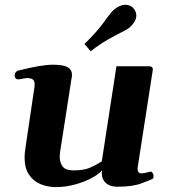

<svg xmlns="http://www.w3.org/2000/svg" viewBox="-20 -759 725 793"><path d="M210.9 13.7Q177.2 13.7 147.7 1.7Q118.2 -10.3 99.9 -37.4Q81.5 -64.5 81.5 -108.9Q81.5 -126 85.4 -150.4L122.6 -401.4Q123 -404.8 123 -410.2Q123 -426.3 114.5 -431.4Q106 -436.5 94.2 -436.5Q84 -436.5 72.8 -433.8Q61.5 -431.2 54.7 -431.2Q43 -431.2 40.5 -445.3Q39.6 -450.7 43.2 -457.8Q46.9 -464.8 54.7 -467.3Q149.9 -491.7 198.2 -491.7Q231.4 -491.7 248.5 -485.8Q265.6 -480 271.5 -470.5Q277.3 -460.9 277.3 -450.2Q277.3 -440.9 275.1 -431.9Q272.9 -422.9 272.5 -416L228.5 -133.3Q228 -127.9 227.3 -122.1Q226.6 -116.2 226.6 -110.8Q226.6 -88.9 238.3 -72Q250 -55.2 284.2 -55.2Q326.7 -55.2 352.8 -66.9Q378.9 -78.6 400.4 -92.3L460.9 -485.4H595.2Q611.3 -485.4 611.3 -471.7L548.8 -68.8Q546.9 -55.2 551.5 -49.1Q556.2 -43 562.5 -43Q569.3 -43 578.9 -44.9Q588.4 -46.9 597.7 -49.3Q606 -51.8 610.1 -45.2Q614.3 -38.6 614.3 -31.2Q614.3 -27.8 613.5 -24.7Q612.8 -21.5 610.4 -20.5Q601.1 -15.6 564.2 -1.7Q527.3 12.2 465.8 12.2Q442.9 12.2 428.2 4.4Q413.6 -3.4 407 -16.1Q400.4 -28.8 400.4 -43.5Q400.4 -46.4 400.6 -49.6Q400.9 -52.7 401.4 -55.7Q388.7 -40 358.9 -23.9Q329.1 -7.8 290.3 2.9Q251.5 13.7 210.9 13.7ZM355 -547.4 328.6 -577.1Q380.9 -627.9 409.9 -668.7Q439 -709.5 452.6 -720.7Q461.9 -728.5 474.1 -733.9Q486.3 -739.3 498.5 -739.3Q507.8 -739.3 517.1 -735.4Q526.4 -731.4 533.2 -722.2Q543 -709 543 -695.3Q543 -681.2 534.9 -668.5Q526.9 -655.8 516.6 -646.5Q507.3 -638.2 482.4 -626Q457.5 -613.8 424.1 -594.7Q390.6 -575.7 355 -547.4Z"/></svg>

Font: Gelasio
Style: Italic
Weight: 400
Italic angle: -8.5°
Designer: Eben Sorkin
Foundry: Eben Sorkin
Version: Version 1.008